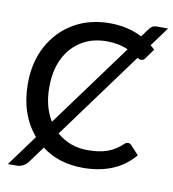

<svg xmlns="http://www.w3.org/2000/svg" viewBox="-88 -827 862 958"><g transform="rotate(10 343.0 -347.5)"><path d="M58.5 54.5H16L131 -102.5Q44.5 -204 44.5 -359Q44.5 -467 89.2 -549.8Q134 -632.5 213.2 -679.2Q292.5 -726 396.5 -726Q487.5 -726 560.5 -688.5L586 -723.5Q596 -738 605 -744.2Q614 -750.5 631.5 -750.5H686L614.5 -653Q625.5 -644 636 -634.5L601 -585.5Q594 -573 578.5 -573Q571 -573 561 -579.5L239 -140Q305 -83 394 -83Q456 -83 496.2 -98Q536.5 -113 571 -145.5Q578.5 -153.5 589.5 -153.5Q598 -153.5 605 -146.5L647 -101Q555.5 8 387.5 8Q264 8 178.5 -57.5L118 25Q96 54.5 58.5 54.5ZM196 -191.5 505 -613Q458 -634.5 396 -634.5Q324.5 -634.5 269.8 -601.5Q215 -568.5 184 -507Q153 -445.5 153 -359Q153 -260.5 196 -191.5Z"/></g></svg>

Font: Verano Sans Medium
Style: Regular
Weight: 500
Designer: Lukasz Dziedzic with Adam Twardoch and Botio Nikoltchev
Foundry: tyPoland Lukasz Dziedzic
Version: Version 3.001;December 28, 2019;FontCreator 12.0.0.2547 64-b